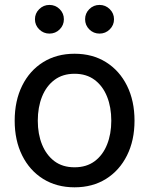

<svg xmlns="http://www.w3.org/2000/svg" viewBox="-20 -760 615 791"><path d="M287.1 11.7Q213.4 11.7 157.7 -22.9Q102.1 -57.6 71.3 -119.6Q40.5 -181.6 40.5 -262.7Q40.5 -344.7 71.3 -407Q102.1 -469.2 157.7 -503.9Q213.4 -538.6 287.1 -538.6Q361.3 -538.6 416.7 -503.9Q472.2 -469.2 503.2 -407Q534.2 -344.7 534.2 -262.7Q534.2 -181.6 503.2 -119.6Q472.2 -57.6 416.7 -22.9Q361.3 11.7 287.1 11.7ZM287.1 -70.8Q336.4 -70.8 370.1 -95.9Q403.8 -121.1 421.1 -164.6Q438.5 -208 438.5 -262.7Q438.5 -318.4 421.1 -361.8Q403.8 -405.3 370.1 -430.7Q336.4 -456.1 287.1 -456.1Q238.3 -456.1 204.6 -430.9Q170.9 -405.8 153.3 -362.1Q135.7 -318.4 135.7 -262.7Q135.7 -207.5 153.3 -164.3Q170.9 -121.1 204.3 -95.9Q237.8 -70.8 287.1 -70.8ZM390.1 -621.6Q365.2 -621.6 347.9 -638.9Q330.6 -656.2 330.6 -680.7Q330.6 -705.1 347.9 -722.4Q365.2 -739.7 390.1 -739.7Q414.6 -739.7 432.1 -722.4Q449.7 -705.1 449.7 -680.7Q449.7 -656.2 432.1 -638.9Q414.6 -621.6 390.1 -621.6ZM183.6 -621.6Q159.2 -621.6 141.6 -638.9Q124 -656.2 124 -680.7Q124 -705.1 141.6 -722.4Q159.2 -739.7 183.6 -739.7Q208.5 -739.7 225.8 -722.4Q243.2 -705.1 243.2 -680.7Q243.2 -656.2 225.8 -638.9Q208.5 -621.6 183.6 -621.6Z"/></svg>

Font: Inter Cardless Tabular
Style: Regular
Weight: 400
Designer: Rasmus Andersson
Foundry: rsms
Version: Version 4.000;git-4fc901f